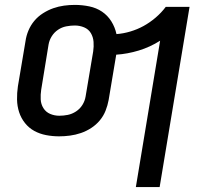

<svg xmlns="http://www.w3.org/2000/svg" viewBox="-20 -548 840 783"><path d="M534 215 633 -382Q592 -356 546 -342Q500 -328 454 -325L423 -140Q419 -118 410.5 -96.5Q402 -75 387 -57Q372 -39 352 -26Q332 -13 310 -5.5Q288 2 265.5 5Q243 8 221 8Q194 8 168 3Q142 -2 120 -14Q98 -26 82 -46Q66 -66 58 -90.5Q50 -115 49.5 -142Q49 -169 53 -196L84 -380Q87 -402 96 -423.5Q105 -445 120 -463Q135 -481 155.5 -494Q176 -507 197.5 -514.5Q219 -522 241 -525Q263 -528 285 -528Q315 -528 344 -522Q373 -516 396 -500.5Q419 -485 434 -461Q449 -437 455 -409Q483 -411 511.5 -419.5Q540 -428 565.5 -442Q591 -456 614.5 -476Q638 -496 656 -520H753L631 215ZM222 -76Q239 -76 256.5 -79.5Q274 -83 290 -93.5Q306 -104 316 -120Q326 -136 329 -154L360 -338Q363 -358 361.5 -377.5Q360 -397 350.5 -413Q341 -429 323 -436.5Q305 -444 285 -444Q268 -444 250 -440.5Q232 -437 216.5 -426.5Q201 -416 191 -400Q181 -384 178 -366L148 -182Q145 -162 146 -142.5Q147 -123 157 -107Q167 -91 184.5 -83.5Q202 -76 222 -76Z"/></svg>

Font: Iosevka Aile Medium
Style: Italic
Weight: 500
Italic angle: -9°
Designer: Belleve Invis
Foundry: Belleve Invis
Version: Version 31.1.0; ttfautohint (v1.8.4)